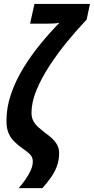

<svg xmlns="http://www.w3.org/2000/svg" viewBox="-20 -780 483 988"><path d="M76.2 188Q91.8 170.4 108.6 147Q125.5 123.5 137.2 98.4Q148.9 73.2 148.9 50.8Q148.9 26.9 131.3 11.2Q113.8 -4.4 90.8 -20Q67.4 -37.1 50 -55.2Q32.7 -73.2 22.9 -97.7Q13.2 -122.1 13.2 -158.2Q13.2 -228 36.9 -296.6Q60.5 -365.2 100.3 -430.2Q140.1 -495.1 188.5 -554Q236.8 -612.8 286.1 -663.1Q272.5 -660.2 256.8 -659.2Q241.2 -658.2 223.1 -658.2H134.8L157.2 -759.8H442.9L425.8 -679.2Q376.5 -627.4 326.4 -566.4Q276.4 -505.4 234.6 -441.4Q192.9 -377.4 167.5 -315.7Q142.1 -253.9 142.1 -200.2Q142.1 -173.8 152.6 -155.5Q163.1 -137.2 179 -123.8Q194.8 -110.4 210.9 -97.2Q227.5 -85.9 244.4 -71Q261.2 -56.2 272.7 -36.9Q284.2 -17.6 284.2 7.8Q284.2 44.4 272.7 75.4Q261.2 106.4 241.7 133.8Q222.2 161.1 198.2 188Z"/></svg>

Font: Open Sans Condensed
Style: Italic
Weight: 400
Width: 3
Italic angle: -12°
Designer: Monotype Design Team
Foundry: Monotype Imaging Inc.
Version: Version 3.000